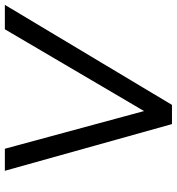

<svg xmlns="http://www.w3.org/2000/svg" viewBox="12 -758 745 810"><g transform="rotate(-90 385.0 -352.5)"><path d="M267 0 70 -705H163L333 -77H298L667 -705H770L348 0Z"/></g></svg>

Font: Nunito Sans 12pt ExtraLight 12pt Medium
Style: Italic
Weight: 500
Italic angle: -9°
Version: Version 3.101;gftools[0.9.27]